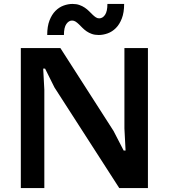

<svg xmlns="http://www.w3.org/2000/svg" viewBox="-20 -961 865 981"><path d="M86.4 0V-715.3H288.6L560.1 -292L611.8 -191.9H621.6L615.7 -304.7V-715.3H735.8V0H589.4L258.3 -514.2L210.4 -610.4H200.7L206.5 -502.4V0ZM484.4 -782.2Q464.4 -782.2 449.2 -787.6Q434.1 -793 422.1 -801.3Q410.2 -809.6 400.9 -819.1Q391.6 -828.6 383.1 -836.9Q374.5 -845.2 366.2 -850.6Q357.9 -856 348.1 -856Q331.5 -856 319.1 -838.4Q306.6 -820.8 306.6 -782.2H221.2Q221.2 -826.2 232.9 -856.4Q244.6 -886.7 263.4 -905.5Q282.2 -924.3 305.2 -932.6Q328.1 -940.9 350.6 -940.9Q370.6 -940.9 385.7 -935.5Q400.9 -930.2 413.1 -921.9Q425.3 -913.6 434.8 -904.1Q444.3 -894.5 452.9 -886.2Q461.4 -877.9 469.5 -872.6Q477.5 -867.2 486.8 -867.2Q504.4 -867.2 516.6 -885Q528.8 -902.8 528.8 -940.9H614.3Q614.3 -897 602.5 -866.7Q590.8 -836.4 572 -817.6Q553.2 -798.8 530 -790.5Q506.8 -782.2 484.4 -782.2Z"/></svg>

Font: Proza Libre
Style: SemiBold
Weight: 600
Designer: Jasper de Waard
Foundry: Jasper de Waard
Version: Version 1.000; ttfautohint (v1.4.1.8-43bc) -l 8 -r 50 -G 200